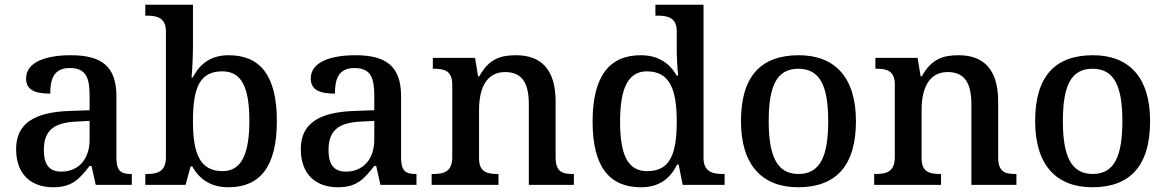

<svg xmlns="http://www.w3.org/2000/svg" viewBox="-20 -780 4924 810"><path d="M204 10C285 10 315 -25 358 -80H366L384 0H536V-46H532C487 -46 471 -62 471 -117V-375C471 -501 407 -547 279 -547C175 -547 90 -519 90 -449C90 -402 125 -385 192 -385C192 -447 207 -493 275 -493C348 -493 358 -444 358 -373V-315L275 -312C123 -307 48 -258 48 -151C48 -41 115 10 204 10ZM238 -56C188 -56 165 -86 165 -146C165 -222 198 -262 300 -267L358 -270V-191C358 -108 311 -56 238 -56Z M944 10C1076 10 1148 -76 1148 -269C1148 -462 1077 -547 945 -547C868 -547 823 -510 793 -453H788C791 -478 794 -547 794 -580V-760H593V-714H599C643 -714 680 -705 680 -647V-117C680 -55 643 -46 600 -46H593V0H763L784 -78H791C820 -26 867 10 944 10ZM919 -58C823 -58 794 -133 794 -269C794 -411 823 -479 918 -479C1000 -479 1032 -410 1032 -270C1032 -133 1000 -58 919 -58Z M1405 10C1486 10 1516 -25 1559 -80H1567L1585 0H1737V-46H1733C1688 -46 1672 -62 1672 -117V-375C1672 -501 1608 -547 1480 -547C1376 -547 1291 -519 1291 -449C1291 -402 1326 -385 1393 -385C1393 -447 1408 -493 1476 -493C1549 -493 1559 -444 1559 -373V-315L1476 -312C1324 -307 1249 -258 1249 -151C1249 -41 1316 10 1405 10ZM1439 -56C1389 -56 1366 -86 1366 -146C1366 -222 1399 -262 1501 -267L1559 -270V-191C1559 -108 1512 -56 1439 -56Z M1801 0H2083V-46H2079C2035 -46 2001 -54 2001 -112V-316C2001 -401 2028 -476 2111 -476C2185 -476 2211 -426 2211 -340V0H2401V-46H2397C2352 -46 2324 -55 2324 -117V-352C2324 -488 2262 -547 2157 -547C2094 -547 2043 -533 2002 -458H1997L1984 -536H1806V-490H1811C1855 -490 1888 -481 1888 -423V-117C1888 -55 1852 -46 1807 -46H1801Z M2684 10C2762 10 2807 -27 2837 -86H2843L2860 0H3037V-46H3030C2986 -46 2948 -55 2948 -114V-760H2745V-714H2753C2797 -714 2835 -706 2835 -648V-575C2835 -543 2837 -496 2841 -461H2835C2806 -511 2760 -547 2683 -547C2552 -547 2480 -460 2480 -267C2480 -75 2552 10 2684 10ZM2710 -58C2628 -58 2596 -127 2596 -267C2596 -404 2628 -479 2709 -479C2805 -479 2835 -404 2835 -268C2835 -126 2805 -58 2710 -58Z M3347 10C3507 10 3591 -81 3591 -269C3591 -457 3499 -547 3350 -547C3189 -547 3106 -457 3106 -269C3106 -81 3198 10 3347 10ZM3349 -46C3257 -46 3223 -123 3223 -269C3223 -416 3256 -490 3348 -490C3440 -490 3474 -416 3474 -269C3474 -123 3441 -46 3349 -46Z M3668 0H3950V-46H3946C3902 -46 3868 -54 3868 -112V-316C3868 -401 3895 -476 3978 -476C4052 -476 4078 -426 4078 -340V0H4268V-46H4264C4219 -46 4191 -55 4191 -117V-352C4191 -488 4129 -547 4024 -547C3961 -547 3910 -533 3869 -458H3864L3851 -536H3673V-490H3678C3722 -490 3755 -481 3755 -423V-117C3755 -55 3719 -46 3674 -46H3668Z M4588 10C4748 10 4832 -81 4832 -269C4832 -457 4740 -547 4591 -547C4430 -547 4347 -457 4347 -269C4347 -81 4439 10 4588 10ZM4590 -46C4498 -46 4464 -123 4464 -269C4464 -416 4497 -490 4589 -490C4681 -490 4715 -416 4715 -269C4715 -123 4682 -46 4590 -46Z"/></svg>

Font: Noto Naskh Arabic UI Medium
Style: Regular
Weight: 500
Designer: Monotype Design Team, David Williams, Mohamad Dakak and Nizar Qandah
Foundry: Monotype Imaging Inc.
Version: Version 2.014